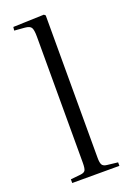

<svg xmlns="http://www.w3.org/2000/svg" viewBox="-147 -821 602 876"><g transform="rotate(-20 153.5 -383.0)"><path d="M45 0V-18L94 -23Q112 -25 117 -34.5Q122 -44 122 -71V-682Q122 -716 115 -727Q108 -738 84 -740L34 -744L36 -761L186 -766L193 -760V-68Q193 -45 198.5 -35Q204 -25 222 -23L274 -17V0Z"/></g></svg>

Font: Literata 60pt Light
Style: Regular
Weight: 300
Designer: Latin by Veronika Burian and Jose Scaglione. Greek by Irene Vlachou. Cyrillic by Vera Evstafieva.
Foundry: TypeTogether
Version: Version 3.103;gftools[0.9.29]